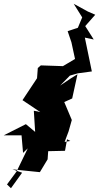

<svg xmlns="http://www.w3.org/2000/svg" viewBox="-51 -901 524 1016"><path d="M62 0 160 10 201 -58 204 -101 293 -103 304 -164 321 -155 291 -150 312 -206 329 -266 289 -361 331 -380 359 -508 325 -487 267 -448 319 -501 361 -513 435 -523 398 -702 445 -692 400 -763 453 -823 414 -840 339 -881 384 -809 361 -754 307 -736 327 -677 346 -589 282 -551 165 -555 149 -541 145 -487 68 -371 162 -308 128 -315 135 -203 86 -244 -31 -185H63L71 -92L96 -116L37 6L-14 75L7 95L66 13L15 -5Z"/></svg>

Font: Hussar Lance
Style: Italic
Weight: 700
Foundry: Cannot Into Space Fonts, PlusOne Fonts
Version: Version 2.27